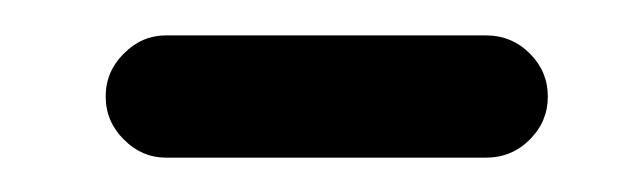

<svg xmlns="http://www.w3.org/2000/svg" viewBox="-20 -567 360 109"><path d="M74.2 -477.5Q60.5 -477.5 50.3 -487.8Q40 -498 40 -512.2Q40 -526.4 50.3 -536.6Q60.5 -546.9 74.2 -546.9H255.9Q270.5 -546.9 280.8 -536.6Q291 -526.4 291 -512.2Q291 -498 280.8 -487.8Q270.5 -477.5 255.9 -477.5Z"/></svg>

Font: Gen Jyuu Gothic Regular
Style: Regular
Weight: 400
Designer: [Source Han Sans]
Ryoko NISHIZUKA  (kana & ideographs); Paul D. Hunt (Latin, Greek & Cyrillic); Wenlong ZHANG  (bopomofo
Version: Version 1.002.20150607